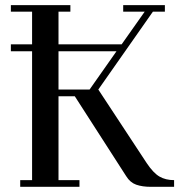

<svg xmlns="http://www.w3.org/2000/svg" viewBox="-20 -722 713 742"><path d="M22 -523.9V-550.8H104V-676.8H22V-702.1H252V-676.8H206.1V-550.8H450.2L539.1 -676.8H456.1V-702.1H617.2V-676.8H570.8L359.9 -376L546.9 -91.8Q572.8 -53.2 596.4 -39.6Q620.1 -25.9 652.8 -25.9V0H563Q529.8 0 506.3 -8.3Q482.9 -16.6 467.8 -41L269 -350.1H206.1V-25.9H287.1V0H58.1V-25.9H104V-523.9ZM206.1 -376H326.2L430.2 -523.9H206.1Z"/></svg>

Font: Dehuti
Style: Bold
Weight: 700
Version: Version 1.2